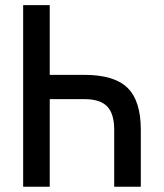

<svg xmlns="http://www.w3.org/2000/svg" viewBox="-20 -713 626 733"><path d="M416 0V-217.3Q416 -278.8 389.2 -306.6Q362.3 -334.5 302.7 -334.5H161.1V-427.2H302.7Q416 -427.2 466.8 -377.7Q517.6 -328.1 517.6 -217.3V0ZM68.4 0V-693.4H169.9V0Z"/></svg>

Font: Cascadia Code
Style: Regular
Weight: 400
Monospace: yes
Designer: Aaron Bell
Foundry: Saja Typeworks
Version: Version 2106.017